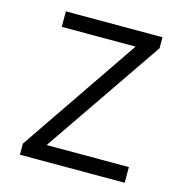

<svg xmlns="http://www.w3.org/2000/svg" viewBox="-99 -748 799 839"><g transform="rotate(15 300.0 -328.5)"><path d="M65 0V-50L431 -587H97V-657H534V-607L167 -71H539V0Z"/></g></svg>

Font: Source Code Pro
Style: Regular
Weight: 400
Monospace: yes
Designer: Paul D. Hunt, Teo Tuominen
Foundry: Adobe Systems Incorporated
Version: Version 1.018;hotconv 1.0.116;makeotfexe 2.5.65601